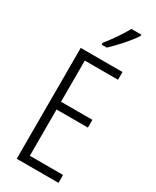

<svg xmlns="http://www.w3.org/2000/svg" viewBox="-238 -1009 868 1071"><g transform="rotate(30 196.0 -473.5)"><path d="M332 -939V-947H268C241 -898 210 -853 168 -800V-788H201C241 -825 303 -893 332 -939ZM345 0V-51H131V-349H333V-399H131V-664H345V-714H76V0Z"/></g></svg>

Font: Noto Sans Devanagari UI ExtraCondensed Light
Style: Regular
Weight: 300
Width: 2
Designer: Jelle Bosma - Monotype Design Team
Foundry: Monotype Imaging Inc.
Version: Version 2.004